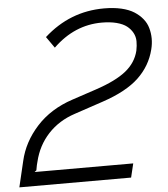

<svg xmlns="http://www.w3.org/2000/svg" viewBox="-69 -870 807 921"><g transform="rotate(-5 334.5 -410.0)"><path d="M674.8 -604Q655.3 -525.9 595.9 -469.7Q536.6 -413.6 421.9 -375L282.2 -328.1Q205.1 -302.7 153.8 -247.6Q102.5 -192.4 84 -115.2Q80.1 -103.5 75.2 -74.2L65.9 -66.9H541L524.9 0H-13.2L16.1 -124Q36.6 -214.4 103.5 -288.1Q170.4 -361.8 276.9 -397L394 -436Q490.7 -468.3 539.8 -507.6Q588.9 -546.9 603 -604Q607.9 -627.9 607.7 -649.7Q607.4 -671.4 597.2 -690.2Q586.9 -709 569.1 -722.9Q551.3 -736.8 520.5 -744.9Q489.7 -752.9 449.2 -752.9Q317.9 -752.9 214.8 -652.8L176.8 -707Q301.8 -819.8 465.8 -819.8Q512.2 -819.8 549.1 -811.3Q585.9 -802.7 610.4 -787.1Q634.8 -771.5 651.1 -751.2Q667.5 -731 674.3 -706.5Q681.2 -682.1 681.4 -656.5Q681.6 -630.9 674.8 -604Z"/></g></svg>

Font: Sinkin Sans 300 Light Italic
Style: Regular
Weight: 300
Italic angle: -112°
Designer: Keith Bates
Foundry: K-Type
Version: Sinkin Sans (version 1.0)  by Keith Bates   •   © 2014   www